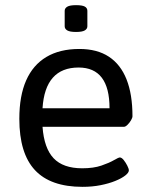

<svg xmlns="http://www.w3.org/2000/svg" viewBox="-20 -719 579 745"><path d="M300 6Q176 6 115.5 -59Q55 -124 55 -258Q55 -347 81.5 -407Q108 -467 160 -498Q212 -529 288 -529Q357 -529 402.5 -499Q448 -469 471 -411Q494 -353 494 -268Q494 -262 488.5 -252.5Q483 -243 475 -235Q467 -227 461 -227H145Q151 -144 188 -105Q225 -66 299 -66Q343 -66 373.5 -76.5Q404 -87 422 -97.5Q440 -108 445 -108Q452 -108 460 -98Q468 -88 474 -76Q480 -64 480 -58Q480 -49 466 -38Q452 -27 427.5 -17Q403 -7 370.5 -0.5Q338 6 300 6ZM145 -299H405Q405 -378 375 -417.5Q345 -457 285 -457Q220 -457 185 -417.5Q150 -378 145 -299ZM275 -595Q251 -595 241 -601Q231 -607 231 -617V-677Q231 -687 241 -693Q251 -699 275 -699Q299 -699 309 -693.5Q319 -688 319 -677V-617Q319 -607 309 -601Q299 -595 275 -595Z"/></svg>

Font: Asap
Style: Regular
Weight: 400
Designer: Pablo Cosgaya
Foundry: Omnibus-Type
Version: Version 3.001